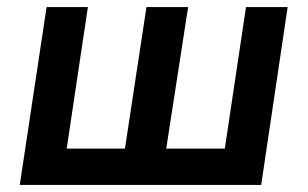

<svg xmlns="http://www.w3.org/2000/svg" viewBox="-20 -524 872 544"><path d="M36 0 112 -504H229L169 -103H334L395 -504H513L451 -103H617L677 -504H795L720 0Z"/></svg>

Font: Nunitoga
Style: Bold Italic
Weight: 700
Italic angle: -9°
Designer: Vernon Adams
Foundry: Vernon Adams
Version: Version 1.0